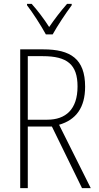

<svg xmlns="http://www.w3.org/2000/svg" viewBox="-20 -1061 507 988"><path d="M216 -884H251C276 -929 318 -992 349 -1034V-1041H325C290 -1001 262 -964 233 -922C207 -963 172 -1009 143 -1041H119V-1034C147 -998 191 -930 216 -884ZM203 -807H84V-93H123V-410H247L402 -93H447L284 -419C371 -444 418 -507 418 -615C418 -758 343 -807 203 -807ZM200 -772C326 -772 379 -729 379 -616C379 -498 318 -445 223 -445H123V-772Z"/></svg>

Font: Noto Sans Telugu UI Condensed ExtraLight
Style: Regular
Weight: 200
Width: 3
Designer: Jelle Bosma - Monotype Design Team
Foundry: Monotype Imaging Inc.
Version: Version 2.005